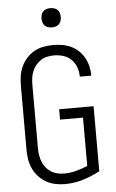

<svg xmlns="http://www.w3.org/2000/svg" viewBox="-62 -984 624 1033"><g transform="rotate(-5 250.0 -467.0)"><path d="M246 8Q296 8 344 -6.5Q392 -21 436 -45V-396H250V-340H374V-79Q344 -66 312 -57.5Q280 -49 248 -49Q229 -49 211 -53Q193 -57 177 -67Q161 -77 149.5 -91.5Q138 -106 131 -123Q124 -140 121 -158.5Q118 -177 118 -195V-540Q118 -559 120.5 -577Q123 -595 130 -612.5Q137 -630 149 -644.5Q161 -659 176.5 -669Q192 -679 210.5 -683Q229 -687 247 -687Q273 -687 297.5 -679.5Q322 -672 340 -654.5Q358 -637 367 -612.5Q376 -588 376 -563Q376 -563 376 -562.5Q376 -562 376 -561H438Q438 -562 438 -562.5Q438 -563 438 -564Q438 -589 432 -613Q426 -637 414 -658.5Q402 -680 384 -697Q366 -714 343.5 -724.5Q321 -735 296.5 -739Q272 -743 247 -743Q221 -743 194.5 -738Q168 -733 145 -720Q122 -707 104 -687Q86 -667 75 -643Q64 -619 60 -593Q56 -567 56 -540V-195Q56 -169 60 -143Q64 -117 75 -93Q86 -69 104 -49Q122 -29 145 -16Q168 -3 194 2.5Q220 8 246 8ZM250 -838Q261 -838 271 -841Q281 -844 288.5 -851.5Q296 -859 299 -869.5Q302 -880 302 -890Q302 -901 299 -911Q296 -921 288.5 -928.5Q281 -936 271 -939Q261 -942 250 -942Q240 -942 229.5 -939Q219 -936 211.5 -928.5Q204 -921 201 -911Q198 -901 198 -890Q198 -880 201 -869.5Q204 -859 211.5 -851.5Q219 -844 229.5 -841Q240 -838 250 -838Z"/></g></svg>

Font: Iosevka SS09 Light
Style: Regular
Weight: 300
Monospace: yes
Designer: Belleve Invis
Foundry: Belleve Invis
Version: Version 5.2.1; ttfautohint (v1.8.3)